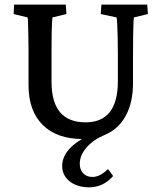

<svg xmlns="http://www.w3.org/2000/svg" viewBox="-20 -593 698 831"><path d="M617.2 -573.2 620.1 -532.2 559.6 -517.6Q558.6 -514.6 557.6 -492.2Q556.6 -469.7 556.2 -434.1Q555.7 -398.4 555.7 -353.5V-233.4Q555.7 -149.4 523.9 -91.3Q492.2 -33.2 432.6 -8.8Q383.8 11.7 354.5 45.4Q325.2 79.1 325.2 116.2Q325.2 141.6 340.3 157.2Q355.5 172.9 379.9 172.9Q413.1 172.9 447.3 138.7L469.7 168.9Q426.8 217.8 365.2 217.8Q332 217.8 305.2 206.1Q278.3 194.3 263.7 173.3Q249 152.3 249 126Q249 82 287.1 44.4Q325.2 6.8 395.5 -18.6L367.2 8.8H338.9Q226.6 8.8 165 -52.2Q103.5 -113.3 103.5 -223.6V-371.1Q103.5 -418.9 102.5 -450.2Q101.6 -481.4 101.1 -498Q100.6 -514.6 99.6 -517.6L39.1 -532.2L41 -573.2H264.6L267.6 -532.2L207 -517.6Q206.1 -511.7 205.1 -495.6Q204.1 -479.5 203.6 -449.7Q203.1 -419.9 203.1 -371.1V-236.3Q204.1 -63.5 350.6 -63.5Q490.2 -63.5 490.2 -242.2V-353.5Q490.2 -396.5 489.3 -431.6Q488.3 -466.8 487.3 -489.7Q486.3 -512.7 484.4 -517.6L416 -532.2L418.9 -573.2Z"/></svg>

Font: Crimson Pro Medium
Style: Regular
Weight: 500
Designer: Jacques Le Bailly
Foundry: Baron von Fonthausen
Version: Version 1.003